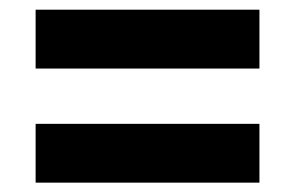

<svg xmlns="http://www.w3.org/2000/svg" viewBox="-20 -445 615 400"><path d="M520.5 -302.2H54.2V-424.8H520.5ZM520.5 -64.5H54.2V-187H520.5Z"/></svg>

Font: Kumbh Sans ExtraBold
Style: Regular
Weight: 800
Version: Version 1.005